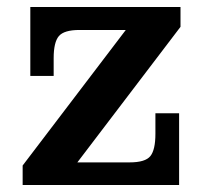

<svg xmlns="http://www.w3.org/2000/svg" viewBox="-20 -531 590 551"><path d="M45 -56 341 -445 498 -454 202 -65ZM45 0V-56L202 -65H494V0ZM67 -313V-445H208Q164 -445 149 -427.5Q134 -410 134 -364V-313ZM352 -65Q397 -65 411.5 -83Q426 -101 426 -147V-206H494V-65ZM67 -445V-511H498V-454L341 -445Z"/></svg>

Font: Montagu Slab 120pt Medium
Style: Regular
Weight: 500
Designer: Florian Karsten
Foundry: Florian Karsten
Version: Version 1.000